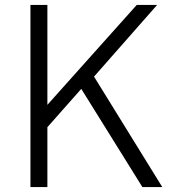

<svg xmlns="http://www.w3.org/2000/svg" viewBox="-20 -762 725 782"><path d="M641 0 363 -450 620 -742H537L173 -335V-742H104V0H173V-244L311 -400L560 0Z"/></svg>

Font: 18Franklin Light
Style: Regular
Weight: 300
Designer: Pablo Impallari, Rodrigo Fuenzalida (Modified by Dan O. Williams)
Version: Version 0.025;PS 000.025;hotconv 1.0.88;makeotf.lib2.5.64775